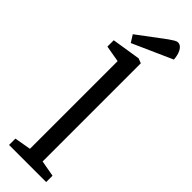

<svg xmlns="http://www.w3.org/2000/svg" viewBox="-297 -878 878 878"><g transform="rotate(45 141.5 -439.0)"><path d="M19 0V-41L99 -55V-622L19 -636V-677L158 -699L181 -690V-55L259 -41V0ZM83 -723 61 -758 192 -856Q205 -865 215.5 -871.5Q226 -878 234 -878Q244 -878 252.5 -871Q261 -864 267.5 -848.5Q274 -833 276 -809Z"/></g></svg>

Font: Faustina
Style: Regular
Weight: 400
Designer: Alfonso Garcia
Foundry: http://www.omnibus-type.com
Version: Version 1.200